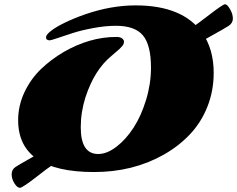

<svg xmlns="http://www.w3.org/2000/svg" viewBox="-20 -795 1123 909"><path d="M209.5 -95.7 232.9 -17.1Q202.6 2.9 155.8 40Q86.4 94.2 74.2 94.2Q62 94.2 48.6 73.5Q35.2 52.7 35.2 30Q35.2 7.3 54 -4.9Q72.8 -17.1 128.2 -48.1Q183.6 -79.1 209.5 -95.7ZM882.8 -660.2Q912.6 -680.2 962.9 -718.8Q1035.2 -774.9 1045.4 -774.9Q1055.7 -774.9 1069.1 -751.7Q1082.5 -728.5 1082.5 -707Q1082.5 -685.5 1061.8 -672.1Q1041 -658.7 989.7 -630.6Q938.5 -602.5 906.2 -581.5ZM508.3 -530.8Q427.2 -464.8 384.8 -335Q362.3 -264.6 362.3 -192.4Q362.3 -65.9 444.8 -65.9Q486.8 -65.9 531.7 -100.6Q576.7 -135.3 612.5 -190.7Q648.4 -246.1 671.6 -322.3Q694.8 -398.4 694.8 -474.6Q694.8 -582 656.7 -627.4Q618.7 -672.9 528.8 -672.9Q479 -672.9 421.4 -662.1Q363.8 -651.4 324 -638.4Q284.2 -625.5 252.4 -614.7Q220.7 -604 215.8 -604Q197.8 -604 197.8 -618.7Q197.8 -630.4 221.9 -649.2Q246.1 -668 289.1 -688.7Q332 -709.5 384.3 -727.5Q505.9 -769.5 622.1 -769.5Q845.2 -769.5 937.5 -639.6Q991.7 -563 991.7 -450.2Q991.7 -364.7 961.9 -289.8Q932.1 -214.8 878.9 -158.7Q825.7 -102.5 753.9 -62Q608.9 19.5 425.3 19.5Q65.9 19.5 65.9 -226.1Q65.9 -294.9 95.7 -358.2Q125.5 -421.4 174.1 -468Q222.7 -514.6 283.2 -549.8Q406.2 -620.1 530.3 -620.1Q549.8 -620.1 558.3 -613Q566.9 -606 566.9 -598.6Q566.9 -591.3 564.7 -586.2Q562.5 -581.1 556.2 -574.2Q549.8 -567.4 544.9 -562.5Q532.7 -551.8 508.3 -530.8Z"/></svg>

Font: Sonsie One
Style: Regular
Weight: 400
Designer: Riccardo De Franceschi
Foundry: Sorkin Type Co
Version: Version 1.003